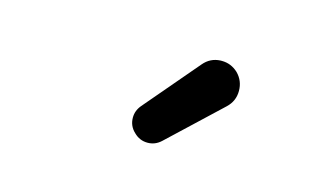

<svg xmlns="http://www.w3.org/2000/svg" viewBox="-41 -970 695 410"><g transform="rotate(15 306.5 -765.0)"><path d="M330.1 -671.9Q317.4 -660.2 300.8 -660.2Q283.2 -660.2 270.5 -672.9Q256.8 -685.5 256.8 -704.1Q256.8 -719.7 267.6 -732.4L369.1 -851.6Q383.8 -869.1 406.2 -870.1Q408.2 -870.1 409.2 -870.1Q429.7 -870.1 445.3 -855.5Q460.9 -839.8 460.9 -817.4Q460.9 -794.9 444.3 -779.3Z"/></g></svg>

Font: Gen Jyuu Gothic P Medium
Style: Regular
Weight: 500
Designer: [Source Han Sans]
Ryoko NISHIZUKA  (kana & ideographs); Paul D. Hunt (Latin, Greek & Cyrillic); Wenlong ZHANG  (bopomofo
Version: Version 1.002.20150607